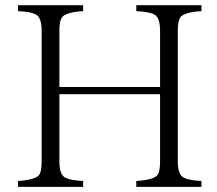

<svg xmlns="http://www.w3.org/2000/svg" viewBox="-20 -735 843 745"><path d="M49.8 -714.8H302.7V-691.9Q232.4 -687.5 219.2 -666Q210.4 -652.3 210.4 -614.7V-397.5H601.1V-614.7Q601.1 -662.1 583 -675.8Q565.9 -689 508.8 -691.9V-714.8H761.7V-691.9Q691.9 -687.5 678.7 -666Q669.9 -652.3 669.9 -614.7V-109.9Q669.9 -62.5 688 -48.8Q705.1 -35.6 761.7 -32.7V-9.8H508.8V-32.7Q579.1 -37.1 592.3 -57.6Q601.1 -71.3 601.1 -109.9V-369.6H210.4V-109.9Q210.4 -62.5 228.5 -48.8Q245.6 -35.6 302.7 -32.7V-9.8H49.8V-32.7Q119.6 -37.1 132.8 -57.6Q141.6 -71.3 141.6 -109.9V-614.7Q141.6 -662.1 123.5 -675.8Q106.4 -689 49.8 -691.9Z"/></svg>

Font: I.MingCP
Style: Regular
Weight: 400
Designer: I.Font Project
Version: Version 8.000; Sep 06, 2022